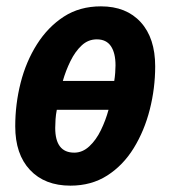

<svg xmlns="http://www.w3.org/2000/svg" viewBox="-20 -575 535 605"><path d="M202 10Q121 10 74.5 -39.5Q28 -89 28 -177Q28 -247 45 -314Q62 -381 96.5 -435.5Q131 -490 181 -522.5Q231 -555 298 -555Q378 -555 423.5 -505Q469 -455 469 -366Q469 -297 452 -230Q435 -163 401.5 -108.5Q368 -54 318 -22Q268 10 202 10ZM340 -320Q342 -332 343 -345.5Q344 -359 344 -369Q344 -408 329.5 -429.5Q315 -451 285 -451Q258 -451 237.5 -432Q217 -413 202 -382.5Q187 -352 178 -320ZM214 -94Q240 -94 261.5 -114Q283 -134 298 -165Q313 -196 322 -229H159Q156 -214 155 -199Q154 -184 154 -172Q154 -94 214 -94Z"/></svg>

Font: Noto Sans Condensed
Style: Bold Italic
Weight: 700
Width: 3
Italic angle: -12°
Designer: Monotype Design Team
Foundry: Monotype Imaging Inc.
Version: Version 2.013; ttfautohint (v1.8.4.7-5d5b)